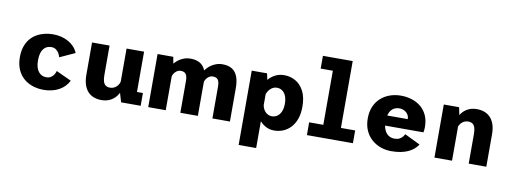

<svg xmlns="http://www.w3.org/2000/svg" viewBox="-71 -1165 4741 1781"><g transform="rotate(10 2300.0 -275.0)"><path d="M350.4 11Q310.6 11 272.1 1.5Q233.5 -8 199.5 -27.8Q165.5 -47.5 139.6 -78.5Q113.7 -109.5 98.9 -152.2Q84 -195 84 -251Q84 -307.5 98.9 -350.5Q113.7 -393.5 139.6 -424.2Q165.5 -455 199.5 -474.2Q233.5 -493.5 272.1 -502.8Q310.6 -512 350.4 -512Q392.7 -512 429.6 -502.8Q466.6 -493.5 497.3 -476.2Q528 -458.9 550.9 -434Q573.7 -409.1 587 -377.4L443.5 -311.7Q439 -329.5 428.5 -348.1Q418.1 -366.8 400 -379.6Q381.9 -392.4 355.1 -392.4Q335.2 -392.4 317.2 -385Q299.1 -377.5 285 -360.9Q270.8 -344.3 262.7 -317.1Q254.6 -289.9 254.6 -251Q254.6 -212.6 262.7 -185.6Q270.8 -158.7 285 -141.6Q299.1 -124.5 317.2 -116.5Q335.2 -108.6 355.1 -108.6Q382 -108.6 400.1 -119.8Q418.1 -131 428.6 -148.1Q439 -165.3 443.4 -182.4L586.6 -116.6Q572.6 -87.4 550 -63.8Q527.4 -40.2 497 -23.5Q466.7 -6.9 429.9 2.1Q393.1 11 350.4 11Z M896.3 11.1Q858.1 11.1 825.6 -0.9Q793.1 -12.9 769.6 -38.1Q746 -63.3 732.9 -102.7Q719.8 -142.1 719.8 -196.9V-500H884.8V-222.4Q884.8 -184.4 892.4 -161Q900.1 -137.6 915.9 -126.9Q931.8 -116.1 956.4 -116.1Q975.1 -116.1 990.8 -123Q1006.4 -129.8 1018.3 -141.6Q1030.3 -153.4 1037.5 -168Q1044.7 -182.7 1046.6 -198L1079.1 -180Q1079.1 -146.6 1068 -113Q1056.9 -79.3 1034.2 -51.1Q1011.6 -22.9 977.2 -5.9Q942.9 11.1 896.3 11.1ZM1081.7 0 1044.9 -123.5V-500H1209.9V-88.1L1185.9 -120.3H1265.9V0Z M1941.6 0V-300.7Q1941.6 -342.9 1927.6 -363.4Q1913.7 -383.9 1879.7 -383.9Q1858 -383.9 1841.1 -372Q1824.3 -360.2 1814.1 -343.1Q1804 -326 1802.9 -310.6L1755.9 -326Q1755.9 -361.9 1771.5 -395Q1787.1 -428.2 1813.9 -454.4Q1840.6 -480.6 1875.4 -495.9Q1910.1 -511.1 1948 -511.1Q2001.4 -511.1 2036.6 -489.8Q2071.7 -468.5 2089.1 -424.9Q2106.6 -381.4 2106.6 -314.1V0ZM1337 0V-500H1484.9L1502 -405.3V0ZM1639.6 0V-300.7Q1639.6 -342.9 1625.2 -363.4Q1610.9 -383.9 1577.7 -383.9Q1556 -383.9 1539 -372Q1522 -360.2 1511.9 -343.1Q1501.9 -326 1501.1 -310.6L1454.1 -326Q1454.2 -361.9 1469.6 -395Q1485 -428.2 1511.8 -454.4Q1538.6 -480.6 1573.3 -495.9Q1607.9 -511.1 1646 -511.1Q1726.4 -511.1 1765.5 -464.6Q1804.6 -418.1 1804.6 -325.6V0Z M2223.9 200V-500H2368.3L2388.9 -403.3V200ZM2525.3 11Q2477.2 11 2440.4 -10.5Q2403.6 -31.9 2378.6 -65Q2353.6 -98 2341 -133.8Q2328.4 -169.6 2328.4 -198.1L2387.3 -218.7Q2388.3 -198.1 2395.5 -179.4Q2402.6 -160.6 2415 -146.3Q2427.4 -132 2443.8 -123.7Q2460.1 -115.4 2479 -115.4Q2509.4 -115.4 2532.1 -131.6Q2554.9 -147.9 2567.4 -178.2Q2579.9 -208.6 2579.9 -251Q2579.9 -293.2 2567.7 -323Q2555.6 -352.9 2533.6 -368.7Q2511.6 -384.6 2482.1 -384.6Q2462.8 -384.6 2446.9 -376.9Q2430.9 -369.2 2418.4 -356.2Q2405.9 -343.3 2397.4 -326.9Q2388.9 -310.6 2384.3 -293.3L2330.6 -314.6Q2330.6 -342.9 2343.5 -376.7Q2356.4 -410.4 2381.6 -441.1Q2406.7 -471.8 2444.1 -491.4Q2481.4 -511 2530.3 -511Q2587.3 -511 2636.3 -483.2Q2685.3 -455.4 2715.1 -397.6Q2744.9 -339.9 2744.9 -251Q2744.9 -184.2 2726.8 -134.9Q2708.8 -85.6 2677.7 -53.2Q2646.6 -20.8 2607.4 -4.9Q2568.1 11 2525.3 11Z M2831.7 0V-120.3H2965V-629.7H2850.3V-750H3130.9V-120.3H3265.1V0Z M3626.8 11Q3574.6 11 3526.6 -6Q3478.6 -23.1 3441.3 -56.2Q3404 -89.4 3382.3 -138.3Q3360.6 -187.2 3360.6 -251Q3360.6 -314.8 3381.8 -363.5Q3402.9 -412.2 3440.3 -445.3Q3477.6 -478.4 3525.9 -495.2Q3574.1 -512 3628.4 -512Q3682.7 -512 3731.2 -496.6Q3779.7 -481.3 3817 -450.5Q3854.3 -419.6 3875.6 -372.7Q3896.9 -325.7 3896.9 -262.5Q3896.9 -250.4 3895.5 -236.8Q3894.2 -223.2 3891.9 -212.9H3493.6V-308.3H3726.8Q3726.8 -309.4 3726.8 -310Q3726.8 -310.7 3726.8 -311.8Q3726.8 -332.8 3715.1 -351.4Q3703.4 -370 3682.1 -381.6Q3660.9 -393.3 3632.1 -393.3Q3610.8 -393.3 3591.8 -385.1Q3572.7 -376.9 3558.4 -359.9Q3544.1 -343 3536 -316.2Q3527.8 -289.4 3527.8 -252.3Q3527.8 -206.9 3541.2 -174.8Q3554.7 -142.7 3579.1 -125.6Q3603.6 -108.6 3637.1 -108.6Q3665.1 -108.6 3683.7 -118.5Q3702.3 -128.4 3713.1 -142Q3723.9 -155.6 3728.4 -166.6L3875.6 -95.3Q3860.4 -70.9 3837.5 -51.4Q3814.6 -32 3783.8 -17.9Q3753 -3.9 3713.8 3.6Q3674.6 11 3626.8 11Z M4032.9 0V-500H4177.3L4198.7 -393.4V0ZM4355.7 0V-277.6Q4355.7 -315.6 4348.1 -339Q4340.4 -362.4 4324.6 -373.1Q4308.7 -383.9 4284.1 -383.9Q4265.4 -383.9 4249.8 -377Q4234.1 -370.2 4222.2 -358.4Q4210.2 -346.6 4203 -332Q4195.8 -317.3 4193.9 -302L4161.4 -320Q4161.4 -353.4 4172.5 -387Q4183.6 -420.7 4206.2 -448.9Q4228.9 -477.1 4263.3 -494.1Q4297.6 -511.1 4344.2 -511.1Q4382.9 -511.1 4415.1 -499.1Q4447.4 -487.1 4471.4 -461.9Q4495.4 -436.7 4508.5 -397.3Q4521.6 -357.9 4521.6 -303.1V0Z"/></g></svg>

Font: Trispace Thin
Style: Regular
Weight: 100
Designer: Tyler Finck
Foundry: Etcetera Type Company
Version: Version 1.210